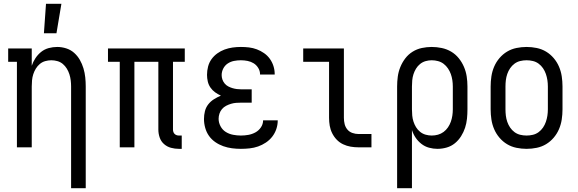

<svg xmlns="http://www.w3.org/2000/svg" viewBox="-20 -775 3040 1010"><path d="M354 215V-320Q354 -336 352 -352.5Q350 -369 345 -384.5Q340 -400 331.5 -414Q323 -428 310.5 -438.5Q298 -449 282 -453.5Q266 -458 250 -458Q234 -458 218 -453.5Q202 -449 189.5 -438.5Q177 -428 168.5 -414Q160 -400 155 -384.5Q150 -369 148.5 -352.5Q147 -336 147 -320V0H69V-450H23V-520H147V-429Q154 -450 166.5 -469Q179 -488 196.5 -502Q214 -516 236 -522Q258 -528 281 -528Q305 -528 328.5 -520.5Q352 -513 370 -497Q388 -481 400 -460Q412 -439 419 -415.5Q426 -392 428.5 -368Q431 -344 431 -320V215ZM211 -600 222 -755H303L277 -600Z M921 8Q900 8 879.5 2.5Q859 -3 843 -17Q827 -31 820 -51.5Q813 -72 813 -93V-450H687V0H610V-450H548V-520H952V-450H890V-93Q890 -87 892 -81Q894 -75 898.5 -70.5Q903 -66 909 -64Q915 -62 921 -62H936V8Z M1247 8Q1224 8 1200.5 5Q1177 2 1154.5 -6Q1132 -14 1112.5 -27.5Q1093 -41 1079.5 -60Q1066 -79 1059.5 -102.5Q1053 -126 1053 -149Q1053 -170 1058 -190Q1063 -210 1075.5 -226Q1088 -242 1105.5 -253Q1123 -264 1142 -272Q1126 -279 1111.5 -289.5Q1097 -300 1087 -314.5Q1077 -329 1073 -346.5Q1069 -364 1069 -381Q1069 -403 1074.5 -424.5Q1080 -446 1092.5 -463.5Q1105 -481 1123 -494Q1141 -507 1161.5 -514.5Q1182 -522 1203.5 -525Q1225 -528 1247 -528Q1269 -528 1290 -525.5Q1311 -523 1331 -515.5Q1351 -508 1369 -495.5Q1387 -483 1399.5 -465.5Q1412 -448 1418.5 -427.5Q1425 -407 1425 -386V-383H1348V-384Q1348 -402 1338.5 -417.5Q1329 -433 1314.5 -442Q1300 -451 1282.5 -454.5Q1265 -458 1247 -458Q1229 -458 1211 -454.5Q1193 -451 1178 -441Q1163 -431 1154.5 -414.5Q1146 -398 1146 -380Q1146 -368 1150 -356.5Q1154 -345 1162 -335.5Q1170 -326 1180.5 -320.5Q1191 -315 1202.5 -311.5Q1214 -308 1226 -306.5Q1238 -305 1250 -305H1304V-235H1250Q1236 -235 1222.5 -234Q1209 -233 1195.5 -229Q1182 -225 1169.5 -218.5Q1157 -212 1148 -201.5Q1139 -191 1134.5 -177.5Q1130 -164 1130 -150Q1130 -130 1140 -111Q1150 -92 1167.5 -81Q1185 -70 1206 -66Q1227 -62 1247 -62Q1267 -62 1286.5 -65.5Q1306 -69 1323.5 -78.5Q1341 -88 1352.5 -105Q1364 -122 1364 -142H1441V-141Q1441 -118 1433.5 -96Q1426 -74 1412 -56Q1398 -38 1378.5 -25Q1359 -12 1337.5 -4.5Q1316 3 1293 5.5Q1270 8 1247 8Z M1866 0Q1845 0 1824.5 -3.5Q1804 -7 1785 -16Q1766 -25 1751.5 -40Q1737 -55 1727.5 -74Q1718 -93 1714.5 -113.5Q1711 -134 1711 -155V-450H1575V-520H1789V-155Q1789 -138 1793 -122Q1797 -106 1807.5 -93.5Q1818 -81 1834 -75.5Q1850 -70 1866 -70H1934V0Z M2069 215V-320Q2069 -346 2072.5 -372Q2076 -398 2086 -422.5Q2096 -447 2112 -468Q2128 -489 2150.5 -503Q2173 -517 2199 -522.5Q2225 -528 2251 -528Q2277 -528 2303.5 -522.5Q2330 -517 2353 -503.5Q2376 -490 2393 -469Q2410 -448 2420.5 -423.5Q2431 -399 2435 -373Q2439 -347 2439 -320V-200Q2439 -175 2436.5 -150.5Q2434 -126 2426.5 -103Q2419 -80 2405.5 -58.5Q2392 -37 2373 -21.5Q2354 -6 2330 1Q2306 8 2281 8Q2259 8 2237 2Q2215 -4 2197 -18Q2179 -32 2166.5 -50.5Q2154 -69 2147 -91V215ZM2251 -62Q2268 -62 2284 -66.5Q2300 -71 2313.5 -81Q2327 -91 2336.5 -105Q2346 -119 2351.5 -134.5Q2357 -150 2359.5 -166.5Q2362 -183 2362 -200V-320Q2362 -337 2359.5 -353.5Q2357 -370 2351.5 -385.5Q2346 -401 2336.5 -415Q2327 -429 2314 -439Q2301 -449 2284.5 -453.5Q2268 -458 2251 -458Q2235 -458 2219 -453.5Q2203 -449 2190 -438.5Q2177 -428 2168.5 -414Q2160 -400 2155 -384.5Q2150 -369 2148.5 -352.5Q2147 -336 2147 -320V-200Q2147 -184 2148.5 -167.5Q2150 -151 2155 -135.5Q2160 -120 2168.5 -106Q2177 -92 2190 -81.5Q2203 -71 2219 -66.5Q2235 -62 2251 -62Z M2750 8Q2723 8 2696.5 2.5Q2670 -3 2647.5 -16.5Q2625 -30 2607.5 -50.5Q2590 -71 2579.5 -95.5Q2569 -120 2565 -146.5Q2561 -173 2561 -200V-320Q2561 -347 2565 -373.5Q2569 -400 2579.5 -424.5Q2590 -449 2607.5 -469.5Q2625 -490 2647.5 -503.5Q2670 -517 2696.5 -522.5Q2723 -528 2750 -528Q2777 -528 2803.5 -522.5Q2830 -517 2852.5 -503.5Q2875 -490 2892.5 -469.5Q2910 -449 2920.5 -424.5Q2931 -400 2935 -373.5Q2939 -347 2939 -320V-200Q2939 -173 2935 -146.5Q2931 -120 2920.5 -95.5Q2910 -71 2892.5 -50.5Q2875 -30 2852.5 -16.5Q2830 -3 2803.5 2.5Q2777 8 2750 8ZM2750 -62Q2767 -62 2783.5 -66Q2800 -70 2813.5 -80Q2827 -90 2836.5 -104Q2846 -118 2851.5 -134Q2857 -150 2859.5 -166.5Q2862 -183 2862 -200V-320Q2862 -337 2859.5 -353.5Q2857 -370 2851.5 -386Q2846 -402 2836.5 -416Q2827 -430 2813.5 -440Q2800 -450 2783.5 -454Q2767 -458 2750 -458Q2733 -458 2716.5 -454Q2700 -450 2686.5 -440Q2673 -430 2663.5 -416Q2654 -402 2648.5 -386Q2643 -370 2641 -353.5Q2639 -337 2639 -320V-200Q2639 -183 2641 -166.5Q2643 -150 2648.5 -134Q2654 -118 2663.5 -104Q2673 -90 2686.5 -80Q2700 -70 2716.5 -66Q2733 -62 2750 -62Z"/></svg>

Font: Iosevka Curly Slab
Style: Regular
Weight: 400
Monospace: yes
Designer: Belleve Invis
Foundry: Belleve Invis
Version: Version 22.1.2; ttfautohint (v1.8.4)